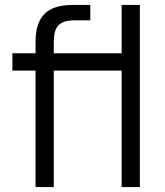

<svg xmlns="http://www.w3.org/2000/svg" viewBox="-20 -755 664 775"><path d="M30 -470V-540H123.5V-586Q123.5 -662.5 159.5 -698.8Q195.5 -735 272 -735H344.5V-673H281.5Q258.5 -673 242.5 -668.2Q226.5 -663.5 216.2 -653Q206 -642.5 201.5 -625.5Q197 -608.5 197 -584.5V-540H471V-735H544.5V0H471V-470H197V0H123.5V-470Z"/></svg>

Font: Vela Sans
Style: Regular
Weight: 400
Designer: Principal design: Mikhail Sharanda - project Manrope.
Design modification: Ravid Balaliev
Foundry: Mikhail Sharanda
Version: Version 1.001